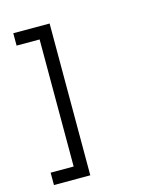

<svg xmlns="http://www.w3.org/2000/svg" viewBox="-118 -829 835 975"><g transform="rotate(-15 300.0 -341.0)"><path d="M235 -740V58H44V-7H165V-675H44V-740Z"/></g></svg>

Font: Orbit
Style: Regular
Weight: 400
Designer: Sooun Cho
Foundry: JAMO
Version: Version 1.000; ttfautohint (v1.8.4.7-5d5b);gftools[0.9.29]